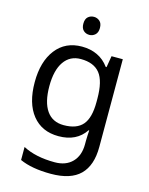

<svg xmlns="http://www.w3.org/2000/svg" viewBox="-140 -824 896 1152"><g transform="rotate(15 307.5 -248.5)"><path d="M275 -546Q328 -546 370.5 -526Q413 -506 443 -465H448L460 -536H530V9Q530 124 471.5 182Q413 240 290 240Q172 240 97 206V125Q176 167 295 167Q364 167 403.5 126.5Q443 86 443 16V-5Q443 -17 444 -39.5Q445 -62 446 -71H442Q388 10 276 10Q172 10 113.5 -63Q55 -136 55 -267Q55 -395 113.5 -470.5Q172 -546 275 -546ZM287 -472Q220 -472 183 -418.5Q146 -365 146 -266Q146 -167 182.5 -114.5Q219 -62 289 -62Q370 -62 407 -105.5Q444 -149 444 -246V-267Q444 -377 406 -424.5Q368 -472 287 -472ZM298 -737Q318 -737 333.5 -723.5Q349 -710 349 -681Q349 -653 333.5 -639Q318 -625 298 -625Q276 -625 261 -639Q246 -653 246 -681Q246 -710 261 -723.5Q276 -737 298 -737Z"/></g></svg>

Font: Noto Sans Old Persian
Style: Regular
Weight: 400
Designer: Monotype Design Team
Foundry: Monotype Imaging Inc.
Version: Version 2.001; ttfautohint (v1.8.4.7-5d5b)